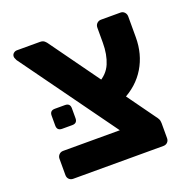

<svg xmlns="http://www.w3.org/2000/svg" viewBox="-106 -677 783 783"><g transform="rotate(-20 285.5 -285.5)"><path d="M83 0Q72 0 65 -7Q58 -14 58 -25V-96Q58 -106 65 -113.5Q72 -121 83 -121H329L31 -534Q29 -539 27 -543Q25 -547 25 -551Q25 -560 31.5 -565.5Q38 -571 46 -571H146Q159 -571 166 -564.5Q173 -558 176 -553L486 -122Q491 -116 495 -108.5Q499 -101 499 -90V-25Q499 -14 492 -7Q485 0 474 0ZM385 -234 313 -332Q354 -353 370 -391Q386 -429 386 -480V-545Q386 -557 393.5 -564Q401 -571 411 -571H496Q506 -571 513 -563.5Q520 -556 520 -545V-455Q520 -382 485.5 -324.5Q451 -267 385 -234ZM110 -207Q88 -207 88 -229V-272Q88 -294 110 -294H154Q176 -294 176 -272V-229Q176 -207 154 -207Z"/></g></svg>

Font: Rubik SemiBold
Style: Regular
Weight: 600
Designer: Hubert and Fischer
Foundry: Hubert and Fischer
Version: Version 2.300;gftools[0.9.30]